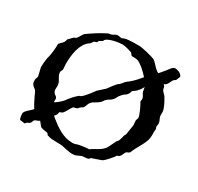

<svg xmlns="http://www.w3.org/2000/svg" viewBox="-154 -898 1136 1099"><g transform="rotate(30 414.0 -348.0)"><path d="M47.9 -245.1Q47.9 -251.5 51.3 -257.6Q54.7 -263.7 54.7 -271L42 -325.2Q42 -339.4 43.7 -356.9Q45.4 -374.5 47.9 -387.7Q51.8 -399.9 54.2 -413.8Q56.6 -427.7 58.1 -441.7Q59.6 -455.6 60.1 -468Q60.5 -480.5 60.5 -489.3Q65.9 -496.1 71.3 -501Q76.7 -505.9 81.1 -510.5Q85.4 -515.1 88.4 -521.2Q91.3 -527.3 92.8 -536.6L119.6 -564.5L132.3 -570.3Q135.3 -571.8 139.2 -577.1Q143.1 -582.5 147.2 -589.6Q151.4 -596.7 155.5 -603.3Q159.7 -609.9 163.6 -613.3Q191.4 -633.3 218.5 -650.4Q245.6 -667.5 277.8 -683.6Q280.3 -684.1 282.7 -685.1Q285.2 -685.5 287.4 -686Q289.6 -686.5 291 -686.5Q298.8 -687.5 303.7 -690.2Q308.6 -692.9 313 -695.6Q317.4 -698.2 322.5 -700.4Q327.6 -702.6 335 -702.6L358.9 -698.7L366.2 -702.6L384.3 -708Q406.2 -710.9 427 -711.4Q447.8 -711.9 469.2 -711.9Q476.1 -711.9 491.9 -709Q507.8 -706.1 525.1 -701.9Q542.5 -697.8 557.1 -693.4Q571.8 -689 576.7 -686.5Q590.8 -676.8 602.3 -663.1Q613.8 -649.4 626.5 -639.6Q632.8 -634.3 641.1 -630.4Q644 -633.3 649.2 -639.4Q654.3 -645.5 660.4 -652.6Q666.5 -659.7 672.1 -666.7Q677.7 -673.8 681.6 -679.2Q689.9 -690.9 698.5 -698.2Q707 -705.6 722.7 -702.1Q730 -700.7 736.8 -697.8Q743.2 -695.3 750.7 -689Q758.3 -682.6 760.3 -674.3L749 -647.9Q748 -647 742.9 -643.6Q737.8 -640.1 736.8 -639.2Q730 -630.9 726.1 -620.6Q722.2 -610.4 713.9 -600.6Q710.9 -596.7 707.3 -595Q703.6 -593.3 699.2 -592.3Q702.1 -588.9 704.6 -585.9Q707 -583 708.5 -582L711.9 -566.9Q712.9 -561 717 -555.9Q721.2 -550.8 726.3 -545.7Q731.4 -540.5 736.1 -535.6Q740.7 -530.8 742.2 -525.4Q746.1 -519.5 751 -510.5Q755.9 -501.5 760.7 -491.2Q765.6 -481 769 -470.9Q772.5 -460.9 773.4 -453.6V-424.8Q775.4 -416.5 777.1 -411.6Q778.8 -406.7 782.2 -401.4Q784.2 -396 785.6 -390.9Q787.1 -385.7 787.1 -377.4Q787.1 -376.5 786.6 -374Q786.1 -371.6 785.9 -368.7Q785.6 -365.7 785.2 -363Q784.7 -360.4 784.7 -358.9L789.6 -346.2L787.1 -325.2Q788.1 -322.8 788.1 -319.3Q788.1 -315.9 788.1 -311.5Q788.1 -295.9 786.1 -283.9Q784.2 -272 782.2 -268.6Q776.9 -252.9 770 -239.7Q763.2 -226.6 755.9 -213.6Q748.5 -200.7 741.5 -187Q734.4 -173.3 728 -157.2Q725.1 -154.3 722.2 -152.8Q719.2 -151.4 716.3 -150.4Q713.4 -149.4 710.4 -147.5Q707.5 -145.5 705.1 -142.1Q703.6 -139.6 701.9 -135.7Q700.2 -131.8 698 -127.2Q695.8 -122.6 693.4 -118.2Q690.9 -113.8 688 -110.8L678.2 -105Q674.3 -105 670.7 -101.3Q667 -97.7 667 -94.7Q663.6 -90.3 657.2 -82.8Q650.9 -75.2 643.6 -67.1Q636.2 -59.1 629.4 -52.2Q622.6 -45.4 618.2 -42Q614.7 -40 612.3 -38.6Q609.9 -37.6 607.7 -36.6Q605.5 -35.6 604.5 -35.6L550.3 -17.1Q546.9 -13.2 545.4 -11Q543.9 -8.8 542.5 -7.8Q541 -6.8 539.1 -6.1Q537.1 -5.4 532.7 -4.4L500.5 -1.5L465.8 13.7Q461.4 14.6 457 15.1Q453.1 15.6 449 15.9Q444.8 16.1 440.9 16.1Q435.5 16.1 428 14.9Q420.4 13.7 412.1 12.2Q403.8 10.7 395.8 9Q387.7 7.3 381.3 5.9Q371.6 3.4 360.8 2.9Q350.1 2.4 339.4 2.4Q320.8 2.4 303.7 1.2Q286.6 0 270 -6.8L262.7 -17.1Q257.3 -18.6 250 -19.3Q242.7 -20 235.1 -21.5Q227.5 -22.9 220.9 -25.4Q214.4 -27.8 210.9 -32.7Q204.1 -41 199.7 -46.9Q195.3 -52.7 191.4 -57.1Q183.6 -49.8 168.5 -45.9Q160.2 -43 157.5 -34.9Q154.8 -26.9 149.9 -19.5Q144.5 -14.6 141.1 -13.4Q137.7 -12.2 135.3 -11.2Q132.8 -10.3 130.1 -8.1Q127.4 -5.9 123 1L91.3 -2.9Q88.4 -4.4 86.4 -11Q84.5 -17.6 83.5 -24.9Q82.5 -32.2 82.3 -38.6Q82 -44.9 82.5 -45.9Q85.9 -54.2 90.6 -59.6Q95.2 -64.9 100.1 -69.6Q105 -74.2 110.6 -78.9Q116.2 -83.5 122.1 -89.8L128.9 -97.7Q122.1 -107.4 115.5 -119.9Q108.9 -132.3 103 -144.3Q97.2 -156.2 92.5 -166Q87.9 -175.8 85.9 -180.7Q81.5 -192.4 75 -197.5Q68.4 -202.6 62.5 -207.3Q56.6 -211.9 52.2 -219.7Q47.9 -227.5 47.9 -245.1ZM150.9 -354Q150.9 -344.2 154.5 -335.9Q158.2 -327.6 163.1 -319.8Q168 -312 172.1 -304.2Q176.3 -296.4 177.2 -287.1Q178.2 -285.6 178.2 -281.2L177.2 -257.8Q177.2 -253.4 178.2 -248Q179.2 -242.7 183.1 -237.3Q186 -231.9 189.5 -229.7Q192.9 -227.5 196 -225.3Q199.2 -223.1 201.9 -220.2Q204.6 -217.3 206.1 -210.9L206.5 -206.1Q206.5 -202.6 206.3 -199.7Q206.1 -196.8 206.1 -190.9V-187Q212.9 -192.4 220 -196.3Q227.1 -200.2 231.9 -205.6Q234.9 -207.5 239.5 -211.7Q244.1 -215.8 248.8 -220.7Q253.4 -225.6 257.1 -230Q260.7 -234.4 261.7 -236.8Q262.7 -238.3 270.3 -247.8Q277.8 -257.3 287.8 -268.1Q297.9 -278.8 307.6 -287.1Q317.4 -295.4 322.8 -294.4Q332 -301.3 340.6 -310.3Q349.1 -319.3 356.9 -329.1Q364.7 -338.9 372.1 -348.6Q379.4 -358.4 385.7 -367.2L427.7 -404.8Q442.4 -425.3 451.7 -437Q460.9 -448.7 466.3 -454.6Q471.7 -460.4 474.1 -462.2Q476.6 -463.9 478.5 -464.4L493.7 -480.5Q498 -487.8 502.4 -491.9Q506.8 -496.1 511.5 -499.5Q516.1 -502.9 521.2 -506.6Q526.4 -510.3 532.2 -516.1Q545.9 -528.3 558.1 -542Q570.3 -555.7 582 -569.8Q572.3 -581.1 561 -592Q549.8 -603 538.8 -612.1Q527.8 -621.1 517.8 -627.4Q507.8 -633.8 500.5 -636.2Q493.2 -638.7 480.5 -639.2Q467.8 -639.6 460 -639.6L447.3 -655.3Q443.8 -656.7 435.3 -659.4Q426.8 -662.1 417.2 -664.8Q407.7 -667.5 398.4 -669.2Q389.2 -670.9 384.3 -670.9Q374.5 -670.9 359.1 -668.9Q343.8 -667 327.6 -663.1Q311.5 -659.2 297.9 -653.3Q284.2 -647.5 277.8 -639.6L275.4 -631.8Q271.5 -628.9 267.3 -627.2Q263.2 -625.5 259.5 -623.3Q255.9 -621.1 253.2 -617.9Q250.5 -614.7 249 -608.4Q237.8 -605.5 233.6 -603Q229.5 -600.6 227.8 -597.7Q226.1 -594.7 224.1 -591.1Q222.2 -587.4 215.3 -582Q196.3 -569.3 184.6 -549.3Q172.9 -529.3 166.7 -505.9Q160.6 -482.4 158.4 -457.8Q156.2 -433.1 156.2 -412.1L158.7 -377.4Q158.7 -373 154.8 -366.9Q150.9 -360.8 150.9 -354ZM611.3 -519.5V-519L602.5 -504.4Q594.2 -492.2 583.5 -482.4Q572.8 -472.7 563 -467.8Q560.5 -462.9 559.8 -459.2Q559.1 -455.6 558.1 -453.1Q554.2 -445.3 550.8 -440.9Q547.4 -436.5 544.4 -434.1Q541.5 -431.6 539.1 -430.4Q536.6 -429.2 533.7 -427.2Q531.2 -425.3 527.3 -421.4Q523.4 -417.5 519.3 -412.8Q515.1 -408.2 511.7 -403.6Q508.3 -398.9 506.8 -395.5Q501 -382.3 494.1 -375Q487.3 -367.7 481 -363.3Q474.6 -358.9 469.7 -356.7Q464.8 -354.5 463.4 -352.5Q462.9 -350.6 459 -347.7Q455.1 -344.7 454.1 -344.2Q448.7 -334.5 442.6 -327.9Q436.5 -321.3 429.7 -316.4Q422.9 -311.5 415.3 -307.1Q407.7 -302.7 398.9 -297.4Q393.1 -293.5 389.6 -288.6Q386.2 -283.7 382.3 -278.8Q377 -262.7 373.8 -256.8Q370.6 -251 368.2 -247.1Q362.3 -244.6 357.9 -241.5Q353.5 -238.3 350.3 -235.1Q347.2 -231.9 345.5 -229.5Q343.8 -227.1 343.3 -226.6Q342.3 -225.6 338.9 -224.1Q335.4 -222.7 331.3 -221.4Q327.1 -220.2 323.5 -219.5Q319.8 -218.8 318.8 -218.8Q314.5 -215.8 309.3 -207.5Q304.2 -199.2 299.1 -189.9Q293.9 -180.7 288.6 -172.4Q283.2 -164.1 278.8 -161.1Q277.3 -160.2 274.2 -158.9Q271 -157.7 268.1 -156.5Q265.1 -155.3 263.2 -154.1Q261.2 -152.8 261.2 -151.9Q260.7 -147.9 260.5 -146Q260.3 -144 259.8 -141.6Q259.3 -140.1 259 -139.2Q258.8 -138.2 257.8 -137.2Q255.4 -131.8 252.4 -128.4Q249.5 -125 246.1 -122.6Q249 -119.1 252.2 -116Q255.4 -112.8 259.3 -109.9Q276.4 -96.2 294.2 -83.5Q312 -70.8 331.1 -60.8Q350.1 -50.8 371.1 -44.9Q392.1 -39.1 415.5 -39.1Q421.9 -39.1 426.3 -40Q430.7 -41 434.8 -42.5Q439 -43.9 443.4 -45.4Q447.8 -46.9 454.1 -48.3Q467.8 -50.3 485.1 -53Q502.4 -55.7 516.6 -55.7Q526.9 -63.5 539.6 -70.3Q552.2 -77.1 564.7 -84.7Q577.1 -92.3 587.6 -101.6Q598.1 -110.8 604.5 -123.5L629.9 -174.8Q636.7 -179.7 639.9 -187.5Q643.1 -195.3 645 -203.6Q647 -211.9 649.2 -220.2Q651.4 -228.5 656.7 -234.9L667 -302.2Q667 -310.1 665.8 -316.9Q664.6 -323.7 664.6 -333.5L670.4 -349.6Q670.4 -357.4 666.7 -368.4Q663.1 -379.4 658 -390.9Q652.8 -402.3 647.5 -413.3Q642.1 -424.3 638.2 -431.6L633.3 -439.9L635.7 -453.6Q635.7 -460.9 633.3 -466.6Q630.9 -472.2 627.9 -476.8Q625 -481.4 622.1 -486.1Q619.1 -490.7 618.2 -496.6L613.8 -520.5Q613.8 -520.5 612.8 -522.5Q611.3 -520 611.3 -519.5Z"/></g></svg>

Font: IM FELL English SC
Style: Regular
Weight: 400
Designer: Igino Marini
Foundry: Igino Marini
Version: 3.00